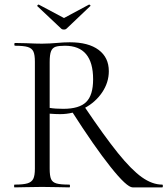

<svg xmlns="http://www.w3.org/2000/svg" viewBox="-20 -811 725 831"><path d="M289 -332 345 -350Q432 -221 490.5 -148.5Q549 -76 594 -44Q639 -12 682 -12Q685 -12 685 -6Q685 0 682 0H554Q529 0 458.5 -88.5Q388 -177 289 -332ZM451 -503Q451 -454 422 -411Q393 -368 344.5 -342.5Q296 -317 240 -317Q221 -317 195 -319V-81Q195 -50 201 -36Q207 -22 224.5 -17Q242 -12 280 -12Q283 -12 283 -6Q283 0 280 0Q249 0 231 -1L162 -2L94 -1Q76 0 43 0Q41 0 41 -6Q41 -12 43 -12Q81 -12 99 -17.5Q117 -23 124 -37Q131 -51 131 -81V-544Q131 -574 124.5 -588Q118 -602 100.5 -607.5Q83 -613 45 -613Q42 -613 42 -619Q42 -625 45 -625L94 -624Q136 -622 162 -622Q180 -622 196 -623Q212 -624 224 -625Q256 -628 282 -628Q363 -628 407 -595Q451 -562 451 -503ZM261 -613Q234 -613 220.5 -608.5Q207 -604 201 -589.5Q195 -575 195 -542V-344Q219 -340 254 -340Q323 -340 353 -369.5Q383 -399 383 -468Q383 -613 261 -613ZM141 -785Q141 -787 143.5 -789.5Q146 -792 148 -791L257 -733L365 -791H366Q369 -791 371 -788Q373 -785 370 -784L268 -687Q264 -683 257 -683Q249 -683 245 -687L142 -784Q142 -784 141.5 -784.5Q141 -785 141 -785Z"/></svg>

Font: Cormorant Unicase
Style: Regular
Weight: 400
Designer: Christian Thalmann (Catharsis Fonts)
Foundry: Catharsis Fonts
Version: Version 4.000